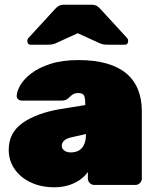

<svg xmlns="http://www.w3.org/2000/svg" viewBox="-20 -785 662 815"><path d="M211 10Q154 10 110 -11Q66 -32 41.5 -68Q17 -104 17 -149Q17 -222 76.5 -263.5Q136 -305 236 -322L342 -339V-340Q342 -366 337.5 -378Q333 -390 312 -390Q298 -390 289.5 -384.5Q281 -379 271 -369Q260 -358 243 -358H73Q63 -358 56.5 -364Q50 -370 51 -380Q52 -399 67 -424.5Q82 -450 113.5 -474Q145 -498 194.5 -514Q244 -530 314 -530Q382 -530 432.5 -515.5Q483 -501 516 -473.5Q549 -446 565.5 -405.5Q582 -365 582 -314V-27Q582 -16 574 -8Q566 0 555 0H380Q369 0 361 -8Q353 -16 353 -27V-55Q339 -35 317.5 -20.5Q296 -6 269 2Q242 10 211 10ZM280 -138Q300 -138 314.5 -146Q329 -154 337 -171.5Q345 -189 345 -215V-216L286 -203Q260 -197 251 -187Q242 -177 242 -166Q242 -159 246.5 -152.5Q251 -146 259.5 -142Q268 -138 280 -138ZM112 -595Q96 -595 96 -611Q96 -619 101 -624L213 -746Q223 -757 231 -761Q239 -765 250 -765H370Q381 -765 389 -761Q397 -757 407 -746L519 -624Q524 -619 524 -611Q524 -595 508 -595H442Q432 -595 422.5 -596Q413 -597 402 -602L310 -644L218 -602Q208 -597 198 -596Q188 -595 178 -595Z"/></svg>

Font: Rubik Light Black
Style: Regular
Weight: 900
Version: Version 2.104